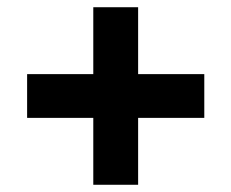

<svg xmlns="http://www.w3.org/2000/svg" viewBox="-20 -616 640 531"><path d="M238 -105V-290H55V-411H238V-596H362V-411H545V-290H362V-105Z"/></svg>

Font: SUSE Thin ExtraBold
Style: Regular
Weight: 800
Version: Version 1.000